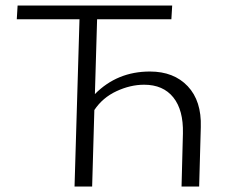

<svg xmlns="http://www.w3.org/2000/svg" viewBox="-20 -678 846 698"><path d="M525 -418Q612 -418 662.5 -364.5Q713 -311 710 -216L704 0H640L645 -193Q647 -278 610 -324Q573 -370 504 -370Q454 -370 403.5 -346.5Q353 -323 323 -278L315 0H251L269 -608H41L44 -658H606L603 -608H333L325 -336Q406 -418 525 -418Z"/></svg>

Font: EauTestInfant Semilight
Style: Italic
Weight: 300
Italic angle: -12°
Designer: Christian Thalmann (Catharsis Fonts)
Version: Version 0.001;PS 000.001;hotconv 1.0.88;makeotf.lib2.5.64775